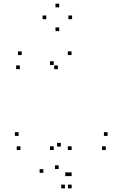

<svg xmlns="http://www.w3.org/2000/svg" viewBox="-20 -801 660 1038"><path d="M87.2 -427.2V-447.2H67.2V-427.2ZM293 -427.2V-447.2H273V-427.2ZM270.5 -449.7V-469.7H250.5V-449.7ZM270.5 10V-10H250.5V10ZM366.7 10V-10H346.7V10ZM366.7 -503.3V-523.3H346.7V-503.3ZM97.2 -503.3V-523.3H77.2V-503.3ZM551.8 10V-10H531.8V10ZM561.8 -66.3V-86.3H541.8V-66.3ZM80.5 -66.3V-86.3H60.5V-66.3ZM90.5 10V-10H70.5V10ZM369.7 -697.3V-717.3H349.7V-697.3ZM300 -761.3V-781.3H280V-761.3ZM230.3 -697.3V-717.3H210.3V-697.3ZM300 -632.8V-652.8H280V-632.8ZM214.2 133.5V113.5H194.2V133.5ZM331 217.2V197.2H311V217.2ZM367.3 217.2V197.2H347.3V217.2ZM367.3 151V131H347.3V151ZM352.8 151V131H332.8V151ZM297.2 112.8V92.8H277.2V112.8ZM367.3 10V-10H347.3V10ZM308.8 -8.5V-28.5H288.8V-8.5Z"/></svg>

Font: Monaspace Argon Dots Var
Style: Regular
Weight: 400
Designer: Riley Cran and the Lettermatic Team
Version: Version 1.100 (Monaspace Argon Dots)